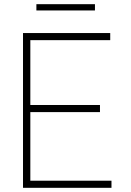

<svg xmlns="http://www.w3.org/2000/svg" viewBox="-20 -898 628 918"><path d="M154 -848V-878H434V-848ZM90 0V-740H507V-706H125V-396H458V-362H125V-34H513V0Z"/></svg>

Font: Be Vietnam Pro Thin
Style: Regular
Weight: 100
Designer: Lam Bao, Tony Le, Vietanh Nguyen
Foundry: Yellow Type Foundry
Version: Version 1.002; ttfautohint (v1.8.3)